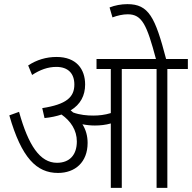

<svg xmlns="http://www.w3.org/2000/svg" viewBox="-20 -907 927 927"><path d="M403 -217C403 -250 395 -280 378 -307C398 -303 419 -301 438 -301C464 -301 491 -304 515 -311V0H568V-574H736V0H788V-574H887V-622H782C729 -825 698 -887 595 -887C565 -887 534 -881 509 -871L523 -823C547 -832 573 -838 597 -838C666 -838 689 -787 733 -622H446V-574H515V-361C486 -352 457 -349 430 -349C401 -349 365 -352 333 -364C329 -368 325 -371 321 -374C369 -403 391 -446 391 -499C391 -573 349 -632 253 -632C203 -632 157 -618 116 -591L135 -545C173 -570 211 -584 252 -584C310 -584 339 -551 339 -499C339 -438 301 -403 184 -385L195 -337C226 -340 253 -346 277 -354C321 -323 351 -279 351 -224C351 -159 316 -121 255 -121C173 -121 117 -205 72 -367L25 -350C84 -144 157 -72 260 -72C343 -72 403 -124 403 -217Z"/></svg>

Font: Noto Sans Devanagari SemiCondensed Light
Style: Regular
Weight: 300
Width: 4
Designer: Jelle Bosma - Monotype Design Team
Foundry: Monotype Imaging Inc.
Version: Version 2.004